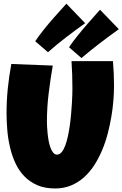

<svg xmlns="http://www.w3.org/2000/svg" viewBox="-20 -1017 675 1059"><path d="M608.9 -543Q608.9 -506.8 605.5 -463.4Q602.1 -419.9 594.2 -373.5Q586.4 -327.1 574 -279.5Q561.5 -231.9 543 -188Q524.4 -144 499.8 -105.7Q475.1 -67.4 443.1 -38.8Q411.1 -10.3 371.6 6.1Q332 22.5 283.7 22.5Q227.1 22.5 185.3 4.2Q143.6 -14.2 113.8 -45.2Q84 -76.2 64.9 -117.4Q45.9 -158.7 35.2 -204.8Q24.4 -251 20.3 -299.1Q16.1 -347.2 16.1 -391.6Q16.1 -460 22.9 -528.1Q29.8 -596.2 42.5 -664.1L271 -655.3Q257.8 -578.6 248.3 -501.2Q238.8 -423.8 238.8 -345.7Q238.8 -337.4 239.5 -321Q240.2 -304.7 242.2 -284.4Q244.1 -264.2 247.8 -242.9Q251.5 -221.7 257.8 -204.1Q264.2 -186.5 273.2 -175.3Q282.2 -164.1 294.4 -164.1Q308.6 -164.1 319.8 -177.5Q331.1 -190.9 339.6 -213.4Q348.1 -235.8 354.5 -265.1Q360.8 -294.4 365.2 -326.2Q369.6 -357.9 372.3 -389.6Q375 -421.4 376.7 -448.7Q378.4 -476.1 378.9 -497.1Q379.4 -518.1 379.4 -528.3Q379.4 -566.4 378.2 -604.2Q377 -642.1 374.5 -679.7H603Q608.9 -612.3 608.9 -543ZM449.7 -889.2Q396.5 -851.1 345.2 -811.8Q293.9 -772.5 244.6 -729L174.3 -789.6Q182.6 -802.7 194.6 -818.6Q206.5 -834.5 220 -851.6Q233.4 -868.7 248 -886Q262.7 -903.3 276.9 -919.4Q309.6 -957 346.2 -996.6ZM635.3 -856Q582 -817.9 531 -778.8Q480 -739.7 429.2 -696.8L360.8 -756.3Q369.1 -769.5 380.9 -785.2Q392.6 -800.8 406.2 -817.9Q419.9 -835 434.3 -852.3Q448.7 -869.6 462.9 -885.7Q495.6 -923.3 531.7 -963.4Z"/></svg>

Font: Luckiest Guy
Style: Regular
Weight: 400
Designer: Astigmatic (AOETI)
Foundry: Astigmatic (AOETI)
Version: Version 1.000